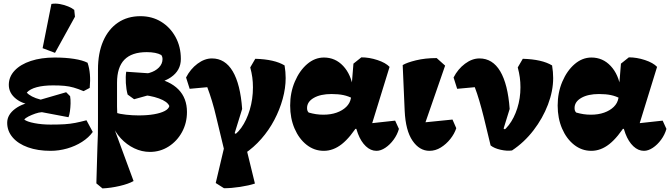

<svg xmlns="http://www.w3.org/2000/svg" viewBox="-20 -825 3727 1068"><path d="M261 14Q190 14 135.5 -5.5Q81 -25 50.5 -60.5Q20 -96 20 -142Q20 -187 64.5 -220Q109 -253 178 -260L193 -267L348 -312L370 -290Q373 -272 372.5 -249.5Q372 -227 369 -206Q366 -185 361 -173L213 -201Q196 -200 176 -193Q156 -186 139 -177.5Q122 -169 115 -160Q130 -148 171.5 -140Q213 -132 261 -132Q308 -132 339.5 -134Q371 -136 399 -141.5Q427 -147 461 -156L496 -91Q474 -60 436.5 -36Q399 -12 353.5 1Q308 14 261 14ZM241 -228 173 -241Q110 -243 69.5 -275Q29 -307 29 -353Q29 -398 61.5 -432.5Q94 -467 151.5 -486Q209 -505 284 -505Q344 -505 392 -497.5Q440 -490 467 -476Q477 -447 480 -412Q483 -377 479 -336L445 -318Q414 -331 389.5 -338Q365 -345 338.5 -347.5Q312 -350 275 -350Q222 -350 184.5 -340Q147 -330 129 -310Q138 -299 158 -288.5Q178 -278 204 -271.5Q230 -265 253 -265ZM286 -531 217 -557 266 -803Q288 -807 313 -802.5Q338 -798 359.5 -789Q381 -780 393 -770L397 -732Z M550 223 516 195 522 -10Q524 -45 524.5 -79.5Q525 -114 525 -152.5Q525 -191 525 -238V-438Q525 -530 554 -596.5Q583 -663 636 -699Q689 -735 761 -735Q826 -735 876.5 -704Q927 -673 956.5 -619Q986 -565 986 -497Q986 -433 930.5 -395Q875 -357 781 -358L739 -414Q778 -410 811 -419.5Q844 -429 864 -449.5Q884 -470 884 -496Q884 -510 877 -519Q863 -527 842.5 -531Q822 -535 796 -535Q713 -535 672 -493Q631 -451 631 -365V-232Q631 -213 632 -198.5Q633 -184 635 -169L605 -138L723 182Q695 198 645.5 209.5Q596 221 550 223ZM814 20Q769 20 727 0Q685 -20 652 -55.5Q619 -91 600 -139L624 -198Q645 -191 681 -187Q717 -183 751 -183Q800 -183 837 -189.5Q874 -196 896 -207.5Q918 -219 922 -235Q912 -260 864 -277.5Q816 -295 748 -299L833 -393Q925 -376 972.5 -327.5Q1020 -279 1020 -202Q1020 -141 992.5 -90.5Q965 -40 918 -10Q871 20 814 20ZM726 -273 690 -299Q682 -328 680 -363Q678 -398 682 -426L856 -414L873 -314Z M1226 222 1180 193 1232 -27 1236 47 1183 -173Q1172 -221 1159 -263.5Q1146 -306 1133 -340L1035 -331L1015 -394Q1039 -441 1078.5 -470.5Q1118 -500 1159 -500Q1232 -500 1274.5 -428.5Q1317 -357 1327 -219L1280 -67L1253 -57Q1292 -72 1322 -114Q1352 -156 1369.5 -215Q1387 -274 1387 -339Q1387 -368 1383.5 -394Q1380 -420 1372 -450L1400 -498Q1507 -495 1563 -461Q1566 -442 1567.5 -425Q1569 -408 1569 -391Q1569 -335 1552.5 -275Q1536 -215 1506 -158Q1476 -101 1433.5 -52.5Q1391 -4 1340 30L1347 -13L1398 196Q1365 207 1316 214.5Q1267 222 1226 222ZM1243 -20 1224 -55 1256 -101 1314 -68Z M1781 14Q1728 14 1685.5 -19.5Q1643 -53 1618.5 -110Q1594 -167 1594 -238Q1594 -310 1620 -371Q1646 -432 1688.5 -468.5Q1731 -505 1782 -505Q1845 -505 1889 -458Q1933 -411 1945 -331L1944 -276Q1919 -290 1890.5 -296Q1862 -302 1824 -302Q1763 -302 1725.5 -280.5Q1688 -259 1688 -224Q1688 -216 1690 -210Q1692 -204 1697 -199Q1718 -193 1737.5 -190Q1757 -187 1779 -187Q1820 -187 1852.5 -198.5Q1885 -210 1906 -230.5Q1927 -251 1932 -279L1937 -305L1935 -335L1946 -471L1990 -506Q2034 -506 2079.5 -491Q2125 -476 2147 -453L2039 -103L2032 -138L2178 -154L2199 -108Q2190 -76 2169.5 -48Q2149 -20 2123.5 -3Q2098 14 2074 14Q2042 14 2015 -11.5Q1988 -37 1971 -81.5Q1954 -126 1950 -184L1986 -108H1918L1978 -141Q1929 -61 1881.5 -23.5Q1834 14 1781 14Z M2369 14Q2313 14 2274.5 -42.5Q2236 -99 2231 -209L2220 -463Q2243 -477 2294 -489.5Q2345 -502 2409 -502L2456 -460L2335 -111L2289 -139L2497 -160L2518 -112Q2508 -81 2485 -52Q2462 -23 2432 -4.5Q2402 14 2369 14Z M2828 12Q2800 16 2764.5 8Q2729 0 2709 -16L2671 -173Q2659 -221 2646.5 -263.5Q2634 -306 2621 -340L2523 -331L2503 -394Q2527 -441 2566.5 -470.5Q2606 -500 2647 -500Q2720 -500 2762.5 -428.5Q2805 -357 2815 -219L2768 -67L2741 -75Q2780 -90 2810 -129Q2840 -168 2857.5 -223Q2875 -278 2875 -339Q2875 -368 2871.5 -394Q2868 -420 2860 -450L2888 -498Q2995 -495 3051 -461Q3054 -442 3055.5 -425Q3057 -408 3057 -391Q3057 -319 3028 -243Q2999 -167 2947.5 -100Q2896 -33 2828 12ZM2743 -39 2724 -74 2758 -123 2816 -90Z M3269 14Q3216 14 3173.5 -19.5Q3131 -53 3106.5 -110Q3082 -167 3082 -238Q3082 -310 3108 -371Q3134 -432 3176.5 -468.5Q3219 -505 3270 -505Q3333 -505 3377 -458Q3421 -411 3433 -331L3432 -276Q3407 -290 3378.5 -296Q3350 -302 3312 -302Q3251 -302 3213.5 -280.5Q3176 -259 3176 -224Q3176 -216 3178 -210Q3180 -204 3185 -199Q3206 -193 3225.5 -190Q3245 -187 3267 -187Q3308 -187 3340.5 -198.5Q3373 -210 3394 -230.5Q3415 -251 3420 -279L3425 -305L3423 -335L3434 -471L3478 -506Q3522 -506 3567.5 -491Q3613 -476 3635 -453L3527 -103L3520 -138L3666 -154L3687 -108Q3678 -76 3657.5 -48Q3637 -20 3611.5 -3Q3586 14 3562 14Q3530 14 3503 -11.5Q3476 -37 3459 -81.5Q3442 -126 3438 -184L3474 -108H3406L3466 -141Q3417 -61 3369.5 -23.5Q3322 14 3269 14Z"/></svg>

Font: Eczar ExtraBold
Style: Regular
Weight: 800
Designer: Vaibhav Singh
Foundry: Rosetta Type Foundry
Version: Version 2.000